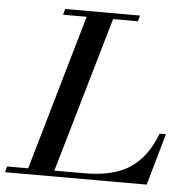

<svg xmlns="http://www.w3.org/2000/svg" viewBox="-95 -766 814 818"><g transform="rotate(5 311.5 -357.5)"><path d="M144 -690 151 -715H471L464 -690H358L165 -25H294Q418 -25 489 -72.5Q560 -120 598 -221H625L562 0H-44L-37 -25H53L245 -690Z"/></g></svg>

Font: Justus
Style: ItalicOldstyle
Weight: 400
Italic angle: -12°
Version: Version 001.001